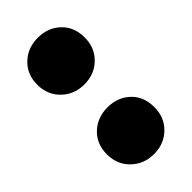

<svg xmlns="http://www.w3.org/2000/svg" viewBox="-185 -597 653 653"><g transform="rotate(-45 141.5 -271.0)"><path d="M141.1 8.8Q92.8 8.8 59.8 -23.2Q26.9 -55.2 26.9 -104Q26.9 -153.8 59.6 -184.8Q92.3 -215.8 141.1 -215.8Q190.4 -215.8 222.7 -185.1Q254.9 -154.3 254.9 -104Q254.9 -54.7 222.4 -22.9Q189.9 8.8 141.1 8.8ZM141.1 -326.2Q92.8 -326.2 59.8 -358.2Q26.9 -390.1 26.9 -439Q26.9 -488.3 59.6 -519.5Q92.3 -550.8 141.1 -550.8Q190.4 -550.8 222.7 -519.8Q254.9 -488.8 254.9 -439Q254.9 -389.6 222.4 -357.9Q189.9 -326.2 141.1 -326.2Z"/></g></svg>

Font: Montserrat ExtraBold
Style: Regular
Weight: 800
Designer: Julieta Ulanovsky
Foundry: Julieta Ulanovsky
Version: Version 9.000